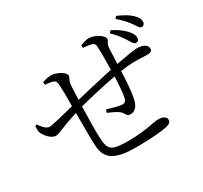

<svg xmlns="http://www.w3.org/2000/svg" viewBox="-163 -1014 1327 1258"><g transform="rotate(-30 500.0 -385.0)"><path d="M827 -624C845 -597 855 -573 870 -572C884 -571 895 -578 896 -596C897 -615 889 -634 866 -658C844 -683 816 -703 769 -728L754 -712C791 -677 809 -651 827 -624ZM911 -694C931 -669 939 -644 955 -643C969 -643 980 -651 981 -669C983 -687 972 -708 948 -731C924 -753 896 -769 847 -791L833 -775C871 -744 891 -721 911 -694ZM554 -718C578 -716 598 -714 613 -710C631 -706 639 -698 640 -682C643 -642 642 -563 641 -502C550 -483 424 -453 359 -437L364 -547C368 -586 383 -590 383 -608C383 -634 320 -667 283 -667C257 -667 235 -660 216 -654L217 -633C235 -631 260 -630 275 -624C291 -618 296 -612 299 -583C301 -554 302 -492 301 -423C235 -406 129 -379 107 -379C83 -379 58 -408 41 -435L27 -429C26 -410 26 -391 31 -379C47 -342 85 -307 113 -307C140 -307 181 -335 301 -371C302 -276 300 -178 304 -123C308 -10 387 21 531 21C635 21 723 14 763 5C793 -2 805 -10 805 -30C805 -54 778 -66 745 -66C713 -66 637 -41 514 -41C380 -41 358 -54 355 -161C353 -207 355 -301 357 -388C427 -407 542 -434 640 -452C638 -396 633 -323 625 -292C618 -271 608 -267 593 -267C575 -267 526 -280 483 -293L476 -271C515 -254 560 -237 575 -207C585 -189 593 -185 608 -185C644 -185 666 -213 676 -259C686 -304 693 -390 695 -461L747 -468C817 -474 854 -468 893 -468C920 -468 935 -473 935 -493C935 -524 900 -539 858 -539C836 -539 775 -529 697 -514L702 -631C704 -666 722 -672 722 -689C722 -716 664 -754 616 -754C596 -754 575 -746 553 -738Z"/></g></svg>

Font: Source Han Serif KR
Style: Regular
Weight: 400
Designer: Ryoko NISHIZUKA 西塚涼子 (kana & ideographs); Frank Grießhammer (Latin, Greek & Cyrillic); Wenlong ZHANG 张文龙 (bopomofo); San
Foundry: Adobe
Version: Version 2.001;hotconv 1.1.0;makeotfexe 2.6.0